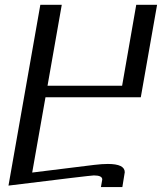

<svg xmlns="http://www.w3.org/2000/svg" viewBox="-20 -713 675 783"><path d="M479 49.8H391.6L397 19Q397 2.4 362.8 2.4Q350.1 2.4 14.6 43.9L144.5 -693.4H231.9L173.8 -363.3H478L535.6 -693.4H620.6L554.2 -316.4H165.5L111.3 -9.3L363.8 -40.5Q396 -44.4 419.9 -44.4Q488.8 -44.4 488.8 -10.7Q488.3 -3.9 479 49.8Z"/></svg>

Font: Kelvinch
Style: Italic
Weight: 400
Italic angle: -10°
Designer: Paul James Miller
Foundry: High-Logic / Made with FontCreator
Version: Version 3.40;July 22, 2017;FontCreator 11.0.0.2388 64-bit